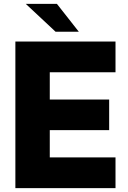

<svg xmlns="http://www.w3.org/2000/svg" viewBox="-20 -979 664 999"><path d="M581 0H60V-763H581V-603H239V-461H548V-302H239V-160H581ZM276 -959 390 -814H269L114 -959Z"/></svg>

Font: Open Sauce Sans Black
Style: Regular
Weight: 900
Designer: Alfredo Marco Pradil
Foundry: Creative Sauce Fz LLC
Version: Version 1.477